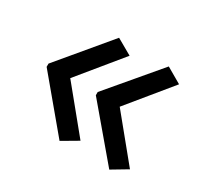

<svg xmlns="http://www.w3.org/2000/svg" viewBox="-97 -598 703 669"><g transform="rotate(30 254.5 -263.5)"><path d="M40 -270 208 -471 271 -435 131 -264 271 -93 208 -56 40 -257ZM238 -270 408 -471 470 -435 330 -264 470 -93 408 -56 238 -257Z"/></g></svg>

Font: Noto Sans Lao
Style: Regular
Weight: 400
Designer: Monotype Design Team
Foundry: Monotype Imaging Inc.
Version: Version 2.003; ttfautohint (v1.8.4.7-5d5b)